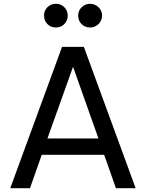

<svg xmlns="http://www.w3.org/2000/svg" viewBox="-20 -992 769 1012"><path d="M34 0 307 -745H422L695 0H591L529 -176H200L138 0ZM230 -262H499L365 -640ZM275 -847Q248 -847 230 -865Q212 -883 212 -910Q212 -936 230 -954Q248 -972 275 -972Q301 -972 319 -954Q337 -936 337 -910Q337 -883 319 -865Q301 -847 275 -847ZM455 -847Q428 -847 410 -865Q392 -883 392 -910Q392 -936 410.5 -954Q429 -972 455 -972Q480 -972 499 -954Q518 -936 518 -910Q518 -884 499.5 -865.5Q481 -847 455 -847Z"/></svg>

Font: Plus Jakarta Text
Style: Regular
Weight: 400
Designer: Gumpita Rahayu
Foundry: Tokotype Studio
Version: Version 1.000